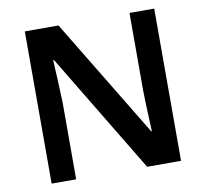

<svg xmlns="http://www.w3.org/2000/svg" viewBox="-79 -801 951 887"><g transform="rotate(-10 396.5 -357.0)"><path d="M700 0V-714H584V-351C585 -286 589 -211 591 -158H588L251 -714H93V0H208V-360C206 -430 202 -500 199 -560H203L541 0Z"/></g></svg>

Font: Noto Sans Tai Tham SemiBold
Style: Regular
Weight: 600
Designer: Monotype Design Team 2013. Revised by David WIlliams 2020
Foundry: Monotype Imaging Inc.
Version: Version 2.002